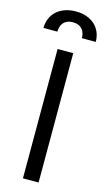

<svg xmlns="http://www.w3.org/2000/svg" viewBox="-158 -996 579 1043"><g transform="rotate(15 131.0 -475.0)"><path d="M176.1 0H88.1V-727.3H176.1ZM-15.6 -818.2Q-15.6 -846.9 -5.3 -871.3Q5 -895.6 24.1 -913.2Q43.3 -930.8 70.7 -940.5Q98 -950.3 132.1 -950.3Q166.2 -950.3 193.4 -940.5Q220.5 -930.8 239.3 -913.2Q258.2 -895.6 268.3 -871.3Q278.4 -846.9 278.4 -818.2H200.3Q200.3 -832.7 196.4 -845.5Q192.5 -858.3 184.3 -868.1Q176.1 -877.8 163.2 -883.5Q150.2 -889.2 132.1 -889.2Q112.9 -889.2 99.6 -883.3Q86.3 -877.5 78.1 -867.5Q70 -857.6 66.2 -844.8Q62.5 -832 62.5 -818.2Z"/></g></svg>

Font: Fast_Sans
Style: Regular
Weight: 400
Designer: Rasmus Andersson
Foundry: rsms
Version: Version 3.018;git-588b23468